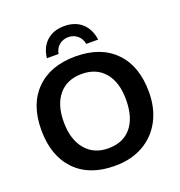

<svg xmlns="http://www.w3.org/2000/svg" viewBox="-157 -1026 1092 1168"><g transform="rotate(-20 389.0 -442.5)"><path d="M735.8 -341.8Q735.8 -238.3 693.6 -158.4Q651.4 -78.6 573.2 -34.4Q495.1 9.8 393.1 9.8H387.2Q224.6 9.8 132.8 -85Q41 -181.2 41 -347.2Q41 -513.2 132.8 -605Q224.6 -698.2 388.2 -698.2Q552.7 -698.2 644 -604Q735.8 -510.7 735.8 -341.8ZM588.9 -347.2Q588.9 -458.5 535.9 -521.7Q482.9 -585 388.2 -585Q292.5 -585 239.3 -522Q186 -459 186 -347.2Q186 -234.4 240 -169.2Q293.9 -104 387.2 -104Q483.9 -104 536.4 -167.2Q588.9 -230.5 588.9 -347.2ZM388.2 -823.2Q353.5 -823.2 328.9 -803Q304.2 -782.7 297.9 -747.1H222.2Q230.5 -816.9 273.9 -856Q317.4 -895 388.2 -895Q457.5 -895 501.2 -856Q544.9 -816.9 554.2 -747.1H477.1Q470.7 -782.7 446.3 -803Q421.9 -823.2 388.2 -823.2Z"/></g></svg>

Font: Libra Sans Modern
Style: Bold
Weight: 700
Foundry: Stefan Peev, Context Ltd
Version: Version 1.000